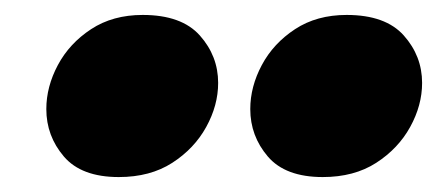

<svg xmlns="http://www.w3.org/2000/svg" viewBox="-20 -820 585 257"><path d="M139 -583Q89 -583 65.5 -610.5Q42 -638 42 -674Q42 -704 57.5 -733Q73 -762 102 -781Q131 -800 171 -800Q223 -800 247.5 -772.5Q272 -745 272 -709Q272 -679 256 -650Q240 -621 210.5 -602Q181 -583 139 -583ZM412 -583Q362 -583 338.5 -610.5Q315 -638 315 -674Q315 -704 330.5 -733Q346 -762 375 -781Q404 -800 444 -800Q496 -800 520.5 -772.5Q545 -745 545 -709Q545 -679 529 -650Q513 -621 483.5 -602Q454 -583 412 -583Z"/></svg>

Font: REM Black
Style: Italic
Weight: 900
Italic angle: -11°
Designer: Octavio Pardo
Foundry: Ashler Design
Version: Version 1.005;gftools[0.9.28]